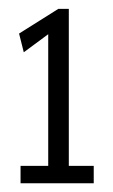

<svg xmlns="http://www.w3.org/2000/svg" viewBox="-20 -790 258 440"><path d="M27.1 -370V-409.9H90.5V-711.6L34.5 -670.2L23.7 -713.1L113.7 -769.7H137.7V-409.9H194.8V-370Z"/></svg>

Font: Georama ExtraCondensed Thin
Style: Regular
Weight: 100
Width: 2
Designer: Jean-Baptiste Levee
Foundry: Production Type
Version: Version 1.001